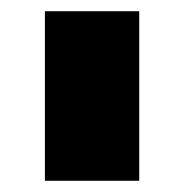

<svg xmlns="http://www.w3.org/2000/svg" viewBox="-20 -721 328 342"><path d="M60 -701H228V-399H60Z"/></svg>

Font: Alexandria Black
Style: Regular
Weight: 900
Designer: Mohamed Gaber
Foundry: Kief Type Foundry
Version: Version 5.100